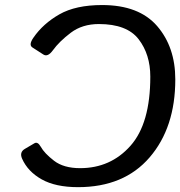

<svg xmlns="http://www.w3.org/2000/svg" viewBox="-20 -735 722 769"><path d="M68.4 -99.6Q57.1 -125.5 79.6 -138.7L117.7 -161.1Q130.9 -168.9 143.1 -147.5Q157.7 -121.1 196.3 -91.3Q234.9 -61.5 300.8 -61.5Q422.9 -61.5 502.4 -150.9Q582 -240.2 582 -428.2Q582 -517.1 535.2 -577.9Q488.3 -638.7 376 -638.7Q309.6 -638.7 263.4 -603.8Q217.3 -568.8 191.9 -533.7Q171.4 -505.4 153.8 -516.6L109.9 -544.9Q93.8 -555.2 113.8 -584Q152.3 -640.1 217.8 -677.5Q283.2 -714.8 389.2 -714.8Q536.6 -714.8 609.4 -630.6Q682.1 -546.4 682.1 -417Q682.1 -224.1 579.3 -104.7Q476.6 14.6 292.5 14.6Q202.6 14.6 147 -16.6Q91.3 -47.9 68.4 -99.6Z"/></svg>

Font: Istok Web
Style: Italic
Weight: 400
Italic angle: -13°
Designer: Andrey V. Panov
Foundry: Andrey V. Panov
Version: Version 1.0.2g